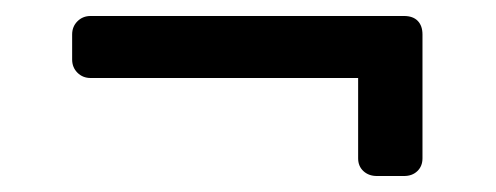

<svg xmlns="http://www.w3.org/2000/svg" viewBox="-20 -370 618 239"><path d="M69.8 -295.9V-327.1Q69.8 -336.9 76.4 -343.5Q83 -350.1 92.8 -350.1H482.9Q494.1 -350.1 500 -344Q505.9 -337.9 505.9 -327.1V-172.9Q505.9 -163.1 499.5 -157Q493.2 -150.9 482.9 -150.9H449.2Q439 -150.9 432.4 -157Q425.8 -163.1 425.8 -172.9V-272.9H92.8Q83 -272.9 76.4 -279.5Q69.8 -286.1 69.8 -295.9Z"/></svg>

Font: Rubik AZ
Style: Regular
Weight: 400
Designer: Hubert and Fischer
Foundry: Hubert & Fischer
Version: Version 2.000